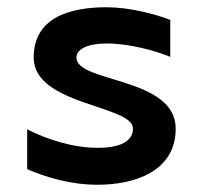

<svg xmlns="http://www.w3.org/2000/svg" viewBox="-20 -495 550 530"><path d="M450 -338V-440C410 -456 336 -475 275 -475C171 -475 73 -446 73 -336C73 -204 347 -205 347 -140C347 -111 322 -87 250 -87C179 -87 108 -111 55 -138V-28C106 -6 174 15 250 15C348 15 465 -20 465 -140C465 -283 191 -266 191 -336C191 -359 221 -375 275 -375C336 -375 410 -355 450 -338Z"/></svg>

Font: KT Kiyosuna Sans Bold
Style: Regular
Weight: 700
Designer: [Zen Kaku Gothic] Yoshimichi Ohira
Version: Version 1.010;Glyphs 3.1.2 (3151)